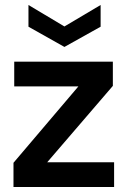

<svg xmlns="http://www.w3.org/2000/svg" viewBox="-20 -749 520 769"><path d="M34 0V-97L294 -403H37V-502H432V-405L169 -99H437V0ZM238 -561 94 -642V-729L238 -643L383 -729V-642Z"/></svg>

Font: DM Sans 16pt SemiBold
Style: Regular
Weight: 600
Version: Version 4.004;gftools[0.9.30]